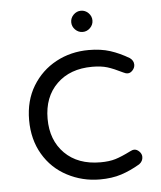

<svg xmlns="http://www.w3.org/2000/svg" viewBox="-49 -695 619 739"><g transform="rotate(-5 260.5 -325.5)"><path d="M262.2 -582.5Q274.4 -570.3 291 -570.3Q307.6 -570.3 319.8 -582.5Q332 -594.7 332 -611.3Q332 -627.9 319.8 -640.1Q307.6 -652.3 291 -652.3Q274.4 -652.3 262.2 -640.1Q250 -627.9 250 -611.3Q250 -594.7 262.2 -582.5ZM307.6 1Q354.5 1 390.6 -10.7Q426.8 -22.5 462.9 -43.9Q477.5 -54.7 477.5 -71.3Q477.5 -83 468.3 -92.3Q459 -101.6 449.2 -101.6Q441.4 -101.6 432.6 -96.7Q397.5 -79.1 373.5 -71.8Q349.6 -64.5 315.4 -64.5Q228.5 -64.5 177.7 -115.2Q127 -166 127 -249Q127 -333 178.2 -383.3Q229.5 -433.6 315.4 -433.6Q349.6 -433.6 373.5 -426.3Q397.5 -418.9 432.6 -401.4Q441.4 -396.5 450.2 -396.5Q460 -396.5 468.8 -406.2Q477.5 -416 477.5 -427.7Q477.5 -443.4 462.9 -454.1Q426.8 -475.6 390.6 -487.3Q354.5 -499 307.6 -499Q238.3 -499 181.2 -468.3Q124 -437.5 89.8 -381.3Q55.7 -325.2 55.7 -250Q55.7 -174.8 89.4 -117.7Q123 -60.5 181.6 -29.8Q240.2 1 307.6 1Z"/></g></svg>

Font: FakePearl
Style: ExtraLight
Weight: 300
Version: Version 1.2